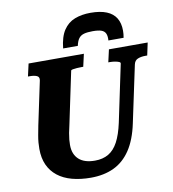

<svg xmlns="http://www.w3.org/2000/svg" viewBox="-100 -1028 1020 1132"><g transform="rotate(-10 410.0 -462.0)"><path d="M518 -941Q465 -941 423.5 -925Q382 -909 356 -870Q330 -831 323 -762H411Q417 -791 428.5 -806Q440 -821 460 -826.5Q480 -832 512 -832Q546 -832 564 -825.5Q582 -819 589 -803.5Q596 -788 594 -762H685Q687 -773 688 -783.5Q689 -794 689 -804Q689 -849 670.5 -879.5Q652 -910 614 -925.5Q576 -941 518 -941ZM282 -316Q275 -287 271 -265Q267 -243 265.5 -226.5Q264 -210 264 -195Q264 -166 272.5 -144.5Q281 -123 297.5 -108Q314 -93 338 -85.5Q362 -78 394 -78Q441 -78 475 -98Q509 -118 532 -161Q555 -204 570 -273L642 -615Q644 -622 634.5 -626Q625 -630 610.5 -632.5Q596 -635 582 -635H571L588 -710H820L804 -635H793Q766 -635 747 -627Q728 -619 723 -595L651 -256Q631 -160 590.5 -99.5Q550 -39 490.5 -11Q431 17 353 17Q291 17 240.5 3.5Q190 -10 154.5 -38Q119 -66 100.5 -107Q82 -148 82 -203Q82 -221 83.5 -240.5Q85 -260 89.5 -284.5Q94 -309 100 -340L155 -600Q159 -621 143 -628Q127 -635 101 -635H90L107 -710H438L421 -635H411Q398 -635 383 -634Q368 -633 358 -631Q348 -629 347 -625Z"/></g></svg>

Font: Roboto Serif
Style: Bold Italic
Weight: 700
Italic angle: -10°
Designer: Greg Gazdowicz
Foundry: Commercial Type
Version: Version 1.008